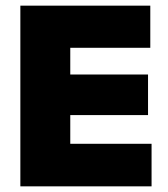

<svg xmlns="http://www.w3.org/2000/svg" viewBox="-20 -659 594 679"><path d="M228.5 0H52V-639H228.5ZM516 0H104.5V-150.5H516ZM503.5 -252H156V-395.5H503.5ZM511.5 -490H104.5V-639H511.5Z"/></svg>

Font: Anek Kannada ExtraBold
Style: Regular
Weight: 800
Version: Version 1.003